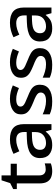

<svg xmlns="http://www.w3.org/2000/svg" viewBox="894 -1594 710 2539"><g transform="rotate(-90 1249.5 -325.0)"><path d="M277 -76Q298 -76 320 -79.5Q342 -83 358 -89V-9Q340 -1 311.5 4.5Q283 10 254 10Q210 10 173 -5Q136 -20 114.5 -57Q93 -94 93 -160V-458H18V-506L97 -546L134 -660H199V-539H353V-458H199V-162Q199 -118 220.5 -97Q242 -76 277 -76Z M675 -549Q776 -549 826.5 -504.5Q877 -460 877 -365V0H802L781 -75H777Q742 -31 703.5 -10.5Q665 10 597 10Q524 10 476 -29.5Q428 -69 428 -153Q428 -235 490 -278Q552 -321 681 -325L773 -328V-358Q773 -417 746 -441.5Q719 -466 670 -466Q629 -466 591 -454Q553 -442 518 -425L484 -502Q522 -522 571.5 -535.5Q621 -549 675 -549ZM700 -257Q608 -253 572.5 -226.5Q537 -200 537 -152Q537 -110 562 -91Q587 -72 627 -72Q689 -72 730.5 -107Q772 -142 772 -212V-259Z M1398 -152Q1398 -73 1340 -31.5Q1282 10 1179 10Q1122 10 1081.5 1.5Q1041 -7 1007 -23V-116Q1042 -99 1089.5 -85.5Q1137 -72 1182 -72Q1242 -72 1268.5 -91Q1295 -110 1295 -142Q1295 -160 1285 -174.5Q1275 -189 1247.5 -204.5Q1220 -220 1167 -240Q1115 -261 1079.5 -281.5Q1044 -302 1025 -330.5Q1006 -359 1006 -404Q1006 -474 1062.5 -511.5Q1119 -549 1212 -549Q1261 -549 1304.5 -539Q1348 -529 1389 -511L1354 -430Q1319 -445 1282 -455.5Q1245 -466 1207 -466Q1159 -466 1134 -451Q1109 -436 1109 -409Q1109 -390 1121 -376Q1133 -362 1161.5 -348Q1190 -334 1240 -314Q1290 -295 1325.5 -275Q1361 -255 1379.5 -226Q1398 -197 1398 -152Z M1882 -152Q1882 -73 1824 -31.5Q1766 10 1663 10Q1606 10 1565.5 1.5Q1525 -7 1491 -23V-116Q1526 -99 1573.5 -85.5Q1621 -72 1666 -72Q1726 -72 1752.5 -91Q1779 -110 1779 -142Q1779 -160 1769 -174.5Q1759 -189 1731.5 -204.5Q1704 -220 1651 -240Q1599 -261 1563.5 -281.5Q1528 -302 1509 -330.5Q1490 -359 1490 -404Q1490 -474 1546.5 -511.5Q1603 -549 1696 -549Q1745 -549 1788.5 -539Q1832 -529 1873 -511L1838 -430Q1803 -445 1766 -455.5Q1729 -466 1691 -466Q1643 -466 1618 -451Q1593 -436 1593 -409Q1593 -390 1605 -376Q1617 -362 1645.5 -348Q1674 -334 1724 -314Q1774 -295 1809.5 -275Q1845 -255 1863.5 -226Q1882 -197 1882 -152Z M2217 -549Q2318 -549 2368.5 -504.5Q2419 -460 2419 -365V0H2344L2323 -75H2319Q2284 -31 2245.5 -10.5Q2207 10 2139 10Q2066 10 2018 -29.5Q1970 -69 1970 -153Q1970 -235 2032 -278Q2094 -321 2223 -325L2315 -328V-358Q2315 -417 2288 -441.5Q2261 -466 2212 -466Q2171 -466 2133 -454Q2095 -442 2060 -425L2026 -502Q2064 -522 2113.5 -535.5Q2163 -549 2217 -549ZM2242 -257Q2150 -253 2114.5 -226.5Q2079 -200 2079 -152Q2079 -110 2104 -91Q2129 -72 2169 -72Q2231 -72 2272.5 -107Q2314 -142 2314 -212V-259Z"/></g></svg>

Font: Noto Sans Gurmukhi UI Medium
Style: Regular
Weight: 500
Designer: Jelle Bosma - Monotype Design Team
Foundry: Monotype Imaging Inc.
Version: Version 2.004; ttfautohint (v1.8.4.7-5d5b)